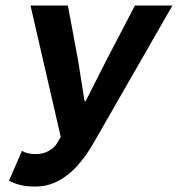

<svg xmlns="http://www.w3.org/2000/svg" viewBox="-20 -672 652 704"><path d="M109.2 12Q74 12 50.3 5.3Q26.7 -1.4 13.1 -9.9L60.4 -118.6Q80.7 -107 111.2 -107Q137.4 -107 158.2 -118.4Q179.1 -129.8 189.2 -146.8L202.8 -169.8L91.8 -651.8H228.9L266.4 -450.2L290 -301H294L369.6 -450.2L474.8 -651.8H612.3L323.6 -148.6Q295.4 -99 262.6 -63Q229.8 -27.1 191.8 -7.6Q153.8 12 109.2 12Z"/></svg>

Font: Source Sans Variable
Style: Italic
Weight: 200
Italic angle: -11°
Designer: Paul D. Hunt
Foundry: Adobe Systems Incorporated
Version: Version 3.006;hotconv 1.0.111;makeotfexe 2.5.65597